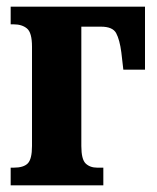

<svg xmlns="http://www.w3.org/2000/svg" viewBox="-20 -556 471 576"><path d="M12 0H290V-53H272Q250 -53 237 -65.5Q224 -78 224 -118V-476H283Q318 -476 328.5 -456.5Q339 -437 344 -399L350 -347H415V-536H12V-483H21Q46 -483 61 -470.5Q76 -458 76 -416V-118Q76 -79 63.5 -66Q51 -53 21 -53H12Z"/></svg>

Font: Noto Serif ExtraCondensed Extra
Style: Regular
Weight: 800
Width: 3
Designer: Monotype Design Team
Foundry: Monotype Imaging Inc.
Version: Version 1.002